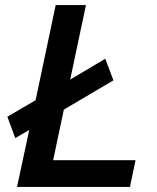

<svg xmlns="http://www.w3.org/2000/svg" viewBox="-20 -735 618 755"><path d="M47 0 95 -224 40 -192 9 -276 120 -341 199 -715H318L256 -422L394 -504L426 -419L231 -304L189 -105H513L491 0Z"/></svg>

Font: Wix Madefor Text SemiBold
Style: Italic
Weight: 600
Italic angle: -12°
Designer: Dalton Maag Ltd
Foundry: Dalton Maag Ltd
Version: Version 3.100